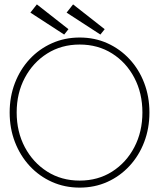

<svg xmlns="http://www.w3.org/2000/svg" viewBox="-20 -843 746 875"><path d="M56 -330.5Q56 -242.5 93.2 -172.2Q130.5 -102 195.2 -61Q260 -20 343 -20Q426.5 -20 491 -61Q555.5 -102 592.2 -172.2Q629 -242.5 629 -330.5Q629 -418.5 592.2 -488.5Q555.5 -558.5 491 -599.2Q426.5 -640 343 -640Q260 -640 195.2 -599.2Q130.5 -558.5 93.2 -488.5Q56 -418.5 56 -330.5ZM24 -330.5Q24 -402.5 48 -464.8Q72 -527 115.2 -573.5Q158.5 -620 216.8 -646Q275 -672 343 -672Q411.5 -672 469.2 -646Q527 -620 570.2 -573.5Q613.5 -527 637.2 -464.8Q661 -402.5 661 -330.5Q661 -258 637.2 -195.8Q613.5 -133.5 570.2 -86.8Q527 -40 469.2 -14Q411.5 12 343 12Q275 12 216.8 -14Q158.5 -40 115.2 -86.8Q72 -133.5 48 -195.8Q24 -258 24 -330.5ZM437.5 -685.5 283.5 -785.5 313 -823 457 -710ZM272.5 -685.5 118.5 -785.5 148 -823 292 -710Z"/></svg>

Font: League Spartan Thin
Style: Regular
Weight: 100
Foundry: The League of Moveable Type
Version: Version 2.002